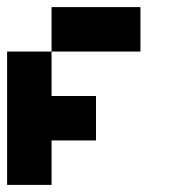

<svg xmlns="http://www.w3.org/2000/svg" viewBox="-20 -395 540 540"><path d="M375 -375V-250H125V-375ZM125 -250V-125H250V0H125V125H0V-250Z"/></svg>

Font: Bytesized
Style: Regular
Weight: 400
Monospace: yes
Designer: baltdev
Version: Version 1.000